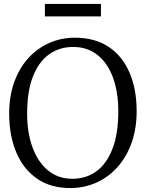

<svg xmlns="http://www.w3.org/2000/svg" viewBox="-20 -942 739 973"><path d="M342.5 11Q239.5 12.5 169 -35.8Q98.5 -84 62.5 -169.8Q26.5 -255.5 26.5 -366Q26.5 -454.5 52 -525.5Q77.5 -596.5 123.2 -647Q169 -697.5 229.5 -724.2Q290 -751 359.5 -751Q460.5 -751 530.2 -704.8Q600 -658.5 636.2 -574.5Q672.5 -490.5 672.5 -378Q672.5 -290.5 647.2 -219.2Q622 -148 577 -97Q532 -46 472 -18.2Q412 9.5 342.5 11ZM350.5 -704Q281.5 -704 229 -666.8Q176.5 -629.5 147 -554.5Q117.5 -479.5 117.5 -366Q117.5 -270.5 144.5 -196Q171.5 -121.5 222.8 -78.8Q274 -36 347.5 -36Q416.5 -36 468.8 -74.2Q521 -112.5 550.2 -188.5Q579.5 -264.5 579.5 -378Q579.5 -474 553 -547.5Q526.5 -621 475.2 -662.5Q424 -704 350.5 -704ZM491.5 -922V-859H207.5V-922Z"/></svg>

Font: Merriweather 7pt Light
Style: Regular
Weight: 300
Designer: Eben Sorkin
Foundry: Eben Sorkin
Version: Version 2.200;gftools[0.9.31]